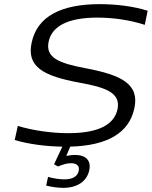

<svg xmlns="http://www.w3.org/2000/svg" viewBox="-20 -699 733 927"><path d="M679 -579 693 -647C628 -668 543 -679 462 -679C275 -679 160 -620 133 -494C107 -376 190 -332 363 -300C491 -277 565 -251 547 -170C530 -96 454 -56 309 -56C229 -56 139 -69 66 -91L51 -23C118 -3 202 8 281 9L241 94L260 105C283 95 303 89 322 89C352 89 365 103 360 126C355 152 331 167 291 167C270 167 238 163 212 155L203 197C230 204 262 208 285 208C355 208 400 175 411 123C421 76 395 49 341 49C328 49 313 51 300 54L319 9C502 4 602 -59 628 -173C656 -293 567 -337 391 -370C265 -394 198 -420 215 -499C232 -575 312 -614 450 -614C524 -614 606 -603 679 -579Z"/></svg>

Font: LT Wave Light
Style: Italic
Weight: 300
Designer: Daniel Lyons
Version: Version 2.5 (Glyphs App)